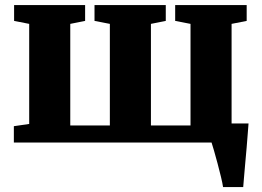

<svg xmlns="http://www.w3.org/2000/svg" viewBox="-20 -576 1060 776"><path d="M36 0V-66L98 -75V-479.5L37 -491.5V-555.5H324V-491.5L264 -479.5V-69H424V-479.5L362 -491.5V-555.5H650V-491.5L590 -479.5V-69H750V-479.5L688 -491.5V-555.5H977V-491.5L916 -479.5V-77H984.5Q983.5 -64.5 981.5 -38.2Q979.5 -12 976.8 20.8Q974 53.5 971 85.8Q968 118 966 143.5Q964 169 963 180H881.5Q879.5 165.5 873.2 139.2Q867 113 859.2 84.2Q851.5 55.5 844.8 32.2Q838 9 835 0Z"/></svg>

Font: Merriweather Black
Style: Regular
Weight: 900
Designer: Eben Sorkin
Foundry: Eben Sorkin
Version: Version 2.200;gftools[0.9.31]